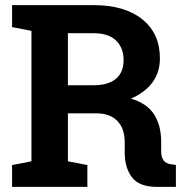

<svg xmlns="http://www.w3.org/2000/svg" viewBox="-20 -731 728 751"><path d="M346.7 -710.9Q467.8 -710.9 536.6 -655.5Q605.5 -600.1 605.5 -502.4Q605.5 -448.7 576.7 -409.2Q547.9 -369.6 492.2 -345.2Q555.2 -326.7 582.8 -283.4Q610.4 -240.2 610.4 -176.3V-140.1Q610.4 -116.7 619.6 -103.8Q628.9 -90.8 650.4 -88.4L668 -85.9V0H594.2Q524.4 0 496.1 -37.6Q467.8 -75.2 467.8 -134.8V-175.3Q467.8 -227.1 440.2 -256.6Q412.6 -286.1 362.3 -287.6H245.6V-100.1L321.8 -85.4V0H27.3V-85.4L103 -100.1V-610.4L27.3 -625V-710.9H103ZM245.6 -397.5H344.2Q403.8 -397.5 433.6 -422.9Q463.4 -448.2 463.4 -496.1Q463.4 -543.9 433.8 -572.5Q404.3 -601.1 346.7 -601.1H245.6Z"/></svg>

Font: Roboto Avanza Slab
Style: Bold
Weight: 700
Designer: Google
Version: Version 1.100263; 2013; ttfautohint (v0.94.20-1c74) -l 8 -r 